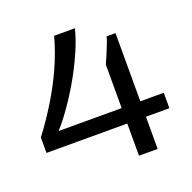

<svg xmlns="http://www.w3.org/2000/svg" viewBox="-124 -823 946 947"><g transform="rotate(-20 349.0 -349.5)"><path d="M448 0V-169H24V-250Q76 -319 120.5 -391.5Q165 -464 200 -541Q235 -618 257 -699H366Q353 -647 330 -593Q307 -539 279 -487Q251 -435 221 -389Q191 -343 164 -307Q137 -271 117 -250H448V-478Q456 -495 463 -512Q470 -529 477 -546Q484 -563 490 -578.5Q496 -594 499 -608H546V-250H669V-169H546V0Z"/></g></svg>

Font: Archivo Expanded
Style: Regular
Weight: 400
Width: 7
Designer: Hector Gatti
Foundry: Omnibus-Type
Version: Version 2.001